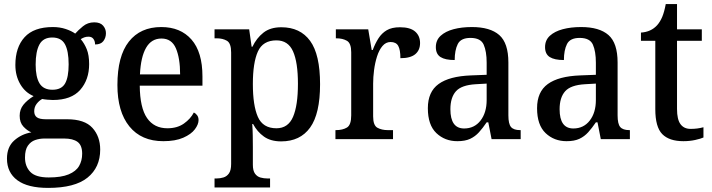

<svg xmlns="http://www.w3.org/2000/svg" viewBox="-20 -679 3474 937"><path d="M215 238Q115 238 64.5 200.5Q14 163 14 95Q14 38 49.5 6.5Q85 -25 133 -33Q112 -42 94 -61.5Q76 -81 76 -114Q76 -145 94 -167.5Q112 -190 144 -210Q103 -227 79 -268Q55 -309 55 -362Q55 -448 100 -497.5Q145 -547 238 -547Q272 -547 300.5 -537.5Q329 -528 347 -515Q361 -531 384.5 -550.5Q408 -570 440 -570Q469 -570 483 -554Q497 -538 497 -517Q497 -495 484.5 -478.5Q472 -462 444 -462Q444 -478 436 -489Q428 -500 412 -500Q400 -500 391 -496.5Q382 -493 374 -488Q392 -467 403.5 -438.5Q415 -410 415 -366Q415 -290 371.5 -240.5Q328 -191 238 -191Q227 -191 211 -192.5Q195 -194 186 -196Q171 -188 159 -172.5Q147 -157 147 -136Q147 -116 160 -106.5Q173 -97 204 -97H307Q393 -97 431 -55Q469 -13 469 51Q469 138 407 188Q345 238 215 238ZM236 -241Q280 -241 297.5 -271.5Q315 -302 315 -365Q315 -430 297 -463Q279 -496 235 -496Q191 -496 172.5 -462Q154 -428 154 -364Q154 -303 173 -272Q192 -241 236 -241ZM218 187Q279 187 315 172Q351 157 366 131Q381 105 381 71Q381 30 358.5 13.5Q336 -3 293 -3H197Q173 -3 151.5 4.5Q130 12 116 32Q102 52 102 90Q102 133 128 160Q154 187 218 187Z M777 10Q670 10 611.5 -62Q553 -134 553 -264Q553 -405 609 -476Q665 -547 767 -547Q861 -547 914.5 -486Q968 -425 968 -306V-261H662Q663 -153 697.5 -103Q732 -53 797 -53Q845 -53 877.5 -76Q910 -99 926 -130Q935 -126 942 -116.5Q949 -107 949 -93Q949 -72 931 -48Q913 -24 874.5 -7Q836 10 777 10ZM859 -316Q859 -395 838.5 -443Q818 -491 768 -491Q719 -491 693 -446Q667 -401 663 -316Z M1027 236V192H1036Q1054 192 1070.5 187Q1087 182 1097.5 167Q1108 152 1108 121V-423Q1108 -468 1087.5 -480Q1067 -492 1038 -492H1027V-536H1196L1208 -451H1212Q1232 -493 1265.5 -519.5Q1299 -546 1353 -546Q1445 -546 1493.5 -479.5Q1542 -413 1542 -268Q1542 -124 1493.5 -56.5Q1445 11 1352 11Q1301 11 1268 -12.5Q1235 -36 1215 -74H1211Q1213 -48 1213.5 -17.5Q1214 13 1214 39V125Q1214 154 1224.5 168.5Q1235 183 1251.5 187.5Q1268 192 1286 192H1298V236ZM1329 -53Q1386 -53 1410 -108.5Q1434 -164 1434 -270Q1434 -375 1410 -428.5Q1386 -482 1329 -482Q1263 -482 1238.5 -427.5Q1214 -373 1214 -269Q1214 -164 1238.5 -108.5Q1263 -53 1329 -53Z M1617 0V-44H1620Q1652 -44 1673 -56.5Q1694 -69 1694 -116V-424Q1694 -468 1673 -480Q1652 -492 1622 -492H1619V-536H1777L1794 -435H1799Q1811 -467 1827 -492Q1843 -517 1867.5 -531.5Q1892 -546 1932 -546Q1982 -546 2006 -525Q2030 -504 2030 -469Q2030 -434 2006.5 -414.5Q1983 -395 1934 -395Q1934 -436 1923.5 -455Q1913 -474 1886 -474Q1863 -474 1846.5 -454.5Q1830 -435 1820 -403.5Q1810 -372 1805.5 -337Q1801 -302 1801 -271V-111Q1801 -67 1822 -55.5Q1843 -44 1872 -44H1898V0Z M2212 10Q2151 10 2109.5 -29.5Q2068 -69 2068 -151Q2068 -231 2120.5 -269Q2173 -307 2278 -311L2355 -314V-373Q2355 -428 2340.5 -461Q2326 -494 2276 -494Q2229 -494 2214 -464Q2199 -434 2199 -386Q2153 -386 2130 -400.5Q2107 -415 2107 -449Q2107 -483 2130.5 -504.5Q2154 -526 2193.5 -536.5Q2233 -547 2283 -547Q2372 -547 2416.5 -508Q2461 -469 2461 -374V-116Q2461 -74 2474 -59Q2487 -44 2518 -44H2521V0H2379L2363 -82H2355Q2336 -54 2317.5 -33.5Q2299 -13 2274.5 -1.5Q2250 10 2212 10ZM2245 -52Q2295 -52 2325 -90.5Q2355 -129 2355 -191V-271L2302 -268Q2232 -264 2205 -233.5Q2178 -203 2178 -146Q2178 -52 2245 -52Z M2745 10Q2684 10 2642.5 -29.5Q2601 -69 2601 -151Q2601 -231 2653.5 -269Q2706 -307 2811 -311L2888 -314V-373Q2888 -428 2873.5 -461Q2859 -494 2809 -494Q2762 -494 2747 -464Q2732 -434 2732 -386Q2686 -386 2663 -400.5Q2640 -415 2640 -449Q2640 -483 2663.5 -504.5Q2687 -526 2726.5 -536.5Q2766 -547 2816 -547Q2905 -547 2949.5 -508Q2994 -469 2994 -374V-116Q2994 -74 3007 -59Q3020 -44 3051 -44H3054V0H2912L2896 -82H2888Q2869 -54 2850.5 -33.5Q2832 -13 2807.5 -1.5Q2783 10 2745 10ZM2778 -52Q2828 -52 2858 -90.5Q2888 -129 2888 -191V-271L2835 -268Q2765 -264 2738 -233.5Q2711 -203 2711 -146Q2711 -52 2778 -52Z M3315 10Q3246 10 3212 -24.5Q3178 -59 3178 -146V-480H3108V-520Q3157 -523 3187 -556Q3202 -573 3212 -597Q3222 -621 3229 -659H3284V-536H3405V-480H3284V-147Q3284 -96 3301 -73Q3318 -50 3350 -50Q3368 -50 3383 -52Q3398 -54 3413 -58V-8Q3400 -2 3373 4Q3346 10 3315 10Z"/></svg>

Font: Noto Serif Khmer SemiCondensed Medium
Style: Regular
Weight: 500
Width: 4
Designer: Danh Hong and the Monotype Design Team
Foundry: Monotype Imaging Inc.
Version: Version 2.004; ttfautohint (v1.8.4.7-5d5b)